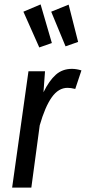

<svg xmlns="http://www.w3.org/2000/svg" viewBox="-20 -850 389 870"><path d="M349 -531 321 -447Q301 -452 286 -452Q245 -452 214.5 -409Q184 -366 160 -282L122 0H35L109 -527H184L177 -432Q203 -485 233 -511.5Q263 -538 306 -538Q326 -538 349 -531ZM215 -655 158 -635 86 -797 164 -830ZM334 -660 277 -640 212 -797 291 -829Z"/></svg>

Font: Fira Sans Compressed
Style: Italic
Weight: 400
Width: 1
Italic angle: -8°
Designer: bBox Type GmbH & Carrois Corporate GbR & Edenspiekermann AG
Foundry: bBox Type GmbH & Carrois Corporate GbR & Edenspiekermann AG
Version: Version 4.301